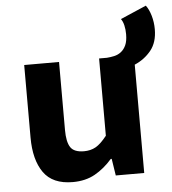

<svg xmlns="http://www.w3.org/2000/svg" viewBox="-52 -747 725 807"><g transform="rotate(-5 311.0 -344.0)"><path d="M223 12Q138 12 100 -42Q62 -96 62 -190V-496H209V-209Q209 -159 224 -136Q239 -113 281 -113Q309 -113 330.5 -125Q352 -137 378 -170V-496H411Q426 -497 442 -500.5Q458 -504 471 -514Q484 -524 492 -541.5Q500 -559 500 -588Q500 -608 496 -625Q492 -642 484 -653L593 -700Q606 -683 614 -655.5Q622 -628 622 -598Q622 -543 594.5 -509Q567 -475 525 -457V0H405L394 -71H390Q357 -33 317 -10.5Q277 12 223 12Z"/></g></svg>

Font: Source Code Pro
Style: Bold
Weight: 700
Monospace: yes
Designer: Paul D. Hunt, Teo Tuominen
Foundry: Adobe Systems Incorporated
Version: Version 2.030;PS 1.000;hotconv 16.6.51;makeotf.lib2.5.65220